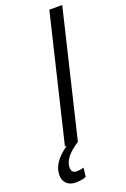

<svg xmlns="http://www.w3.org/2000/svg" viewBox="-225 -746 651 993"><g transform="rotate(-20 100.5 -249.5)"><path d="M11 194Q-20 194 -38.5 176.5Q-57 159 -57 129Q-57 60 31 -1H21L187 -693H258L92 0Q6 55 6 110Q6 141 35 141Q43 141 52 140Q61 139 74 135L68 184Q55 189 40 191.5Q25 194 11 194Z"/></g></svg>

Font: Ubuntu Sans Condensed
Style: Italic
Weight: 400
Width: 3
Italic angle: -13.5°
Designer: Dalton Maag Ltd
Foundry: Dalton Maag Ltd
Version: Version 1.006; ttfautohint (v1.8.4.7-5d5b)